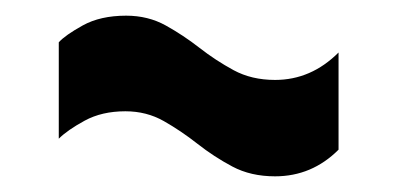

<svg xmlns="http://www.w3.org/2000/svg" viewBox="-20 -430 507 245"><path d="M412 -239Q378 -205 331 -205Q300 -205 276.5 -217.5Q253 -230 232 -246.5Q211 -263 189 -275.5Q167 -288 140 -288Q110 -288 88 -276Q66 -264 55 -253V-376Q63 -385 85.5 -397.5Q108 -410 141 -410Q169 -410 191.5 -397.5Q214 -385 234.5 -369Q255 -353 278 -340.5Q301 -328 331 -328Q377 -328 412 -363Z"/></svg>

Font: Georama SemiCondensed
Style: Bold
Weight: 700
Width: 4
Designer: Jean-Baptiste Levee
Foundry: Production Type
Version: Version 1.000